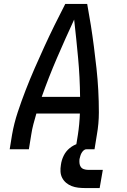

<svg xmlns="http://www.w3.org/2000/svg" viewBox="-20 -755 640 971"><path d="M29 0 41 -74Q51 -131 69.5 -187Q88 -243 109.5 -298.5Q131 -354 155 -409Q179 -464 204 -518.5Q229 -573 255.5 -627Q282 -681 310 -735H421Q431 -681 439.5 -627Q448 -573 455 -518.5Q462 -464 468 -409Q474 -354 477 -298.5Q480 -243 480 -186.5Q480 -130 470 -74L458 0H362L374 -74Q378 -100 380.5 -127Q383 -154 384 -181H164Q156 -154 149 -127.5Q142 -101 138 -74L126 0ZM385 -265Q384 -364 375 -461.5Q366 -559 355 -656Q310 -559 268 -461.5Q226 -364 191 -265ZM484 196H409Q392 196 375 194Q358 192 342.5 186Q327 180 314.5 169.5Q302 159 294.5 144.5Q287 130 286 113Q285 96 288 79Q291 55 302 32.5Q313 10 332.5 -6Q352 -22 376 -29Q400 -36 423 -36L417 0Q409 0 402.5 6Q396 12 392 19.5Q388 27 386 34.5Q384 42 382 50Q381 60 382 70.5Q383 81 388.5 89Q394 97 404 100.5Q414 104 425 104H500Z"/></svg>

Font: Iosevka Curly Medium Extended
Style: Italic
Weight: 500
Width: 7
Italic angle: -9°
Monospace: yes
Designer: Belleve Invis
Foundry: Belleve Invis
Version: Version 11.1.0; ttfautohint (v1.8.3)